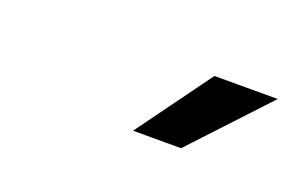

<svg xmlns="http://www.w3.org/2000/svg" viewBox="-37 -837 643 402"><g transform="rotate(20 284.5 -636.0)"><path d="M269 -553H376L531 -719H390Z"/></g></svg>

Font: Falling Sky
Style: SeBdObl
Weight: 600
Designer: Paul D. Hunt
Foundry: Adobe Systems Incorporated
Version: Version 1.02